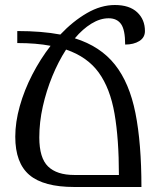

<svg xmlns="http://www.w3.org/2000/svg" viewBox="-20 -747 646 767"><path d="M545 0H277Q154 0 97.5 -48Q41 -96 41 -201Q41 -259 59 -323Q77 -387 109 -449Q141 -511 182 -564Q125 -575 49 -575V-623Q147 -623 221 -609Q271 -662 327 -694.5Q383 -727 439 -727Q497 -727 528 -698Q559 -669 559 -623Q559 -597 536.5 -583Q514 -569 480 -569Q480 -628 463.5 -651Q447 -674 414 -674Q380 -674 345 -652.5Q310 -631 279 -594Q381 -562 439 -489Q497 -416 521 -295.5Q545 -175 545 0ZM277 -48H455Q455 -192 437.5 -293Q420 -394 374.5 -457Q329 -520 244 -549Q213 -501 189 -442.5Q165 -384 151 -321.5Q137 -259 137 -198Q137 -116 172 -82Q207 -48 277 -48Z"/></svg>

Font: Noto Serif Armenian Condensed Medium
Style: Regular
Weight: 500
Width: 3
Designer: Monotype Design Team
Foundry: Monotype Imaging Inc.
Version: Version 2.008; ttfautohint (v1.8.4.7-5d5b)